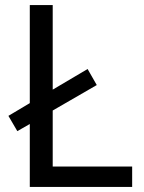

<svg xmlns="http://www.w3.org/2000/svg" viewBox="-20 -734 564 754"><path d="M97 0V-247L48 -219L13 -279L97 -329V-714H187V-382L324 -463L360 -400L187 -300V-80H499V0Z"/></svg>

Font: Noto Sans Hanifi Rohingya
Style: Regular
Weight: 400
Designer: Monotype Design Team and DaltonMaag
Foundry: Google LLC
Version: Version 2.101